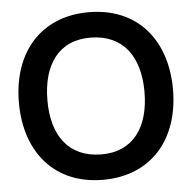

<svg xmlns="http://www.w3.org/2000/svg" viewBox="-53 -788 856 856"><g transform="rotate(-5 375.0 -360.0)"><path d="M374.5 15C590.5 15 719.5 -136.5 719.5 -360C719.5 -583.5 590.5 -735 374.5 -735C159 -735 30 -583.5 30 -360C30 -136.5 159 15 374.5 15ZM157.5 -360C158 -517.5 229.5 -623 374.5 -621.5C519.5 -619.5 592 -517.5 592 -360C592 -202.5 519.5 -97 374.5 -98.5C229.5 -100.5 157 -202.5 157.5 -360Z"/></g></svg>

Font: Manrope
Style: Bold
Weight: 700
Designer: Mikhail Sharanda
Foundry: Mikhail Sharanda
Version: Version 4.505;FEAKit 1.0